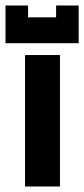

<svg xmlns="http://www.w3.org/2000/svg" viewBox="-32 -667 306 698"><path d="M59 11V-467H186V11ZM-12 -510V-647H70V-604H172V-647H254V-510Z"/></svg>

Font: Pixelify Sans
Style: Bold
Weight: 700
Designer: Stefie Justprince
Foundry: Typecalism Foundryline
Version: Version 1.000